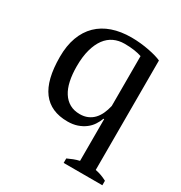

<svg xmlns="http://www.w3.org/2000/svg" viewBox="-152 -565 805 854"><g transform="rotate(30 250.0 -138.0)"><path d="M351.1 -79.6Q344.7 -62 333.7 -45.4Q322.8 -28.8 306.2 -16.4Q289.6 -3.9 267.6 3.7Q245.6 11.2 217.8 11.2Q131.8 11.2 88.6 -45.9Q45.4 -103 45.4 -221.2Q45.4 -278.8 61.5 -322.5Q77.6 -366.2 107.9 -395.8Q138.2 -425.3 181.4 -440.2Q224.6 -455.1 278.8 -455.1Q302.7 -455.1 326.2 -452.6Q349.6 -450.2 370.6 -446Q391.6 -441.9 408.2 -437Q424.8 -432.1 435.1 -427.2V134.8Q450.2 137.7 464.6 142.8Q479 147.9 494.6 156.2V179.2H295.9V156.2Q310.1 149.4 324.7 143.8Q339.4 138.2 354.5 134.8V-79.6ZM249 -44.4Q271 -44.4 288.3 -51.8Q305.7 -59.1 318.6 -72.5Q331.5 -85.9 340.3 -104.7Q349.1 -123.5 354.5 -147V-403.3Q338.9 -408.7 316.7 -412.1Q294.4 -415.5 266.1 -415.5Q236.3 -415.5 211.7 -404.1Q187 -392.6 169.2 -368.7Q151.4 -344.7 141.4 -308.3Q131.3 -272 131.3 -222.2Q131.3 -181.2 138.4 -148.2Q145.5 -115.2 160.2 -92.3Q174.8 -69.3 196.8 -56.9Q218.8 -44.4 249 -44.4Z"/></g></svg>

Font: PT Astra Serif
Style: Regular
Weight: 400
Designer: A.Korolkova, I. Chaeva
Foundry: ParaType Ltd
Version: Version 1.002